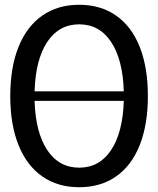

<svg xmlns="http://www.w3.org/2000/svg" viewBox="-20 -772 664 805"><path d="M600 -369Q600 -250 566 -164Q532 -78 467 -32.5Q402 13 312 13Q222 13 157 -32.5Q92 -78 57.5 -164Q23 -250 23 -369Q23 -489 57.5 -575Q92 -661 157 -706.5Q222 -752 312 -752Q402 -752 467 -706.5Q532 -661 566 -575Q600 -489 600 -369ZM312 -69Q397 -69 446 -143Q495 -217 499 -349H125Q129 -217 178 -143Q227 -69 312 -69ZM499 -389Q495 -522 446 -596Q397 -670 312 -670Q227 -670 178 -596Q129 -522 125 -389Z"/></svg>

Font: Non Bureau
Style: Regular
Weight: 400
Designer: Jona Saucedo
Foundry: Non Foundry
Version: Version 1.000; ttfautohint (v1.8.4)